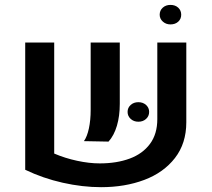

<svg xmlns="http://www.w3.org/2000/svg" viewBox="-20 -756 873 792"><path d="M84 0ZM203.6 -122.6Q248 -103.5 297.9 -92.8Q347.7 -82 391.6 -82Q461.4 -82 514.9 -101.8Q568.4 -121.6 598.6 -162.4Q628.9 -203.1 628.9 -264.6V-580.6H748.5V-251.5Q748.5 -164.6 701.7 -104.2Q654.8 -43.9 575.2 -13.9Q495.6 16.1 397 16.1Q320.3 16.1 238.8 -2.2Q157.2 -20.5 84 -55.7V-580.6H203.6ZM354 -302.7V-580.6H474.1V-327.1Q474.1 -277.3 462.2 -237.1Q450.2 -196.8 427.7 -171.9L326.2 -173.8Q339.4 -192.4 346.7 -226.3Q354 -260.3 354 -302.7ZM506.3 -294.4Q506.3 -311.5 519 -323Q531.7 -334.5 550.8 -334.5Q569.8 -334.5 582.5 -323Q595.2 -311.5 595.2 -294.4Q595.2 -276.9 582.5 -265.4Q569.8 -253.9 550.8 -253.9Q531.7 -253.9 519 -265.6Q506.3 -277.3 506.3 -294.4ZM638.7 -695.3Q638.7 -712.9 651.4 -724.4Q664.1 -735.8 683.1 -735.8Q702.6 -735.8 715.1 -724.4Q727.5 -712.9 727.5 -695.3Q727.5 -677.7 715.1 -666.5Q702.6 -655.3 683.1 -655.3Q664.6 -655.3 651.6 -667Q638.7 -678.7 638.7 -695.3Z"/></svg>

Font: Heebo Medium
Style: Regular
Weight: 500
Designer: Oded Ezer
Foundry: Meir Sadan
Version: Version 2.001; ttfautohint (v1.5.14-ce02) -l 8 -r 50 -G 200 